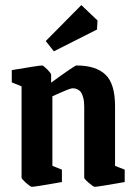

<svg xmlns="http://www.w3.org/2000/svg" viewBox="-20 -718 531 748"><path d="M189.9 -518.1 158.2 -558.1 296.9 -698.2 359.9 -638.2 357.9 -603ZM104 9.8Q98.6 9.8 81.3 -5.6Q64 -21 64 -25.9V-381.8L25.9 -397V-444.8Q131.8 -462.9 144 -462.9Q148.9 -462.9 164.1 -447.5Q179.2 -432.1 179.2 -426.8V-396Q271 -462.9 277.8 -462.9Q353 -462.9 390.6 -427.5Q428.2 -392.1 428.2 -304.2V-71.8L465.8 -57.1V-8.8Q360.4 9.8 349.1 9.8Q343.8 9.8 325.9 -5.6Q308.1 -21 308.1 -25.9V-303.2Q308.1 -323.2 304.2 -337.6Q300.3 -352.1 295.4 -358.9Q290.5 -365.7 282.7 -369.4Q274.9 -373 271 -373.5Q267.1 -374 261.2 -374Q252 -374 184.1 -342.8V-71.8L221.2 -57.1V-8.8Q116.2 9.8 104 9.8Z"/></svg>

Font: Grenze SemiBold
Style: Regular
Weight: 600
Designer: Renata Polastri
Foundry: Omnibus-Type
Version: Version 1.002;PS 001.002;hotconv 1.0.88;makeotf.lib2.5.64775